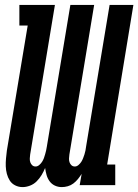

<svg xmlns="http://www.w3.org/2000/svg" viewBox="-20 -755 564 783"><path d="M72 8Q56 8 42 1Q28 -6 20 -18.5Q12 -31 8 -46Q4 -61 3.5 -77Q3 -93 4.5 -109Q6 -125 8 -141L93 -651H59V-735H204L103 -125Q102 -117 101.5 -109Q101 -101 103.5 -93.5Q106 -86 111.5 -81Q117 -76 125 -76Q133 -76 140 -82Q147 -88 151.5 -95Q156 -102 159 -110Q162 -118 164 -125.5Q166 -133 168 -141Q170 -149 171 -157L267 -735H364L263 -125Q262 -117 261.5 -109Q261 -101 263.5 -93.5Q266 -86 271.5 -81Q277 -76 285 -76Q293 -76 300 -82Q307 -88 311.5 -95Q316 -102 319 -110Q322 -118 324.5 -125.5Q327 -133 328.5 -141Q330 -149 331 -157L427 -735H524L417 -84H450V0H305L313 -46Q306 -35 298 -25Q290 -15 279.5 -7Q269 1 256.5 4.5Q244 8 232 8Q217 8 204 2Q191 -4 182.5 -15.5Q174 -27 170 -41Q166 -55 164 -70Q158 -55 149.5 -41Q141 -27 129.5 -15.5Q118 -4 102.5 2Q87 8 72 8Z"/></svg>

Font: Iosevka Slab Semibold
Style: Italic
Weight: 600
Italic angle: -9°
Monospace: yes
Designer: Belleve Invis
Foundry: Belleve Invis
Version: Version 11.1.1; ttfautohint (v1.8.3)